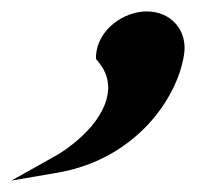

<svg xmlns="http://www.w3.org/2000/svg" viewBox="-92 -142 354 336"><path d="M-72 174 10 160C145 136 218 31 230 -46C237 -89 207 -122 165 -122C124 -122 79 -90 76 -45V-39L79 -35C115 6 95 59 44 103C31 114 18 124 3 132Z"/></svg>

Font: Charger Pro
Style: BlkObl
Weight: 900
Designer: Jasper
Foundry: Cannot Into Space Fonts
Version: Version 1.09